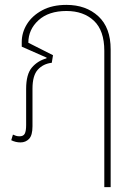

<svg xmlns="http://www.w3.org/2000/svg" viewBox="-20 -576 555 786"><path d="M64 7Q44 7 26 -2L33 -25Q39 -22 45.5 -20Q52 -18 60 -18Q76 -18 81.5 -29Q87 -40 87 -64V-212Q87 -272 110.5 -299.5Q134 -327 170 -337L171 -340L69 -385V-404Q69 -443 90.5 -477.5Q112 -512 153 -534Q194 -556 252 -556Q332 -556 382.5 -509.5Q433 -463 433 -374V190H407V-368Q407 -451 364.5 -491Q322 -531 252 -531Q179 -531 137.5 -493Q96 -455 96 -401L197 -350L192 -319Q157 -315 135 -291Q113 -267 113 -213V-59Q113 -22 99 -7.5Q85 7 64 7Z"/></svg>

Font: Noto Sans Thai SemCond Thin
Style: Regular
Weight: 100
Width: 4
Designer: Monotype Design Team
Foundry: Monotype Imaging Inc.
Version: Version 2.002; ttfautohint (v1.8.4.7-5d5b)